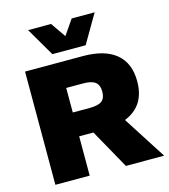

<svg xmlns="http://www.w3.org/2000/svg" viewBox="-127 -981 951 1081"><g transform="rotate(-15 349.0 -440.5)"><path d="M344 -229H261V0H61V-660H261H399Q525 -660 591 -605Q657 -550 657 -444Q657 -300 534 -251L695 0H472ZM261 -368H360Q410 -368 431 -384.5Q452 -401 452 -439Q452 -477 430.5 -494Q409 -511 360 -511H261ZM429 -715H235L138 -881H272L332 -794L392 -881H526Z"/></g></svg>

Font: Work Sans ExtraBold
Style: Regular
Weight: 800
Designer: Wei Huang
Foundry: Wei Huang
Version: Version 1.500